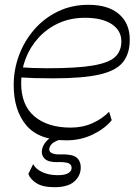

<svg xmlns="http://www.w3.org/2000/svg" viewBox="-20 -576 584 799"><path d="M257 8Q142 8 89.5 -54.5Q37 -117 37 -222Q37 -286 59 -345.5Q81 -405 122 -452.5Q163 -500 220.5 -528Q278 -556 348 -556Q430 -556 475 -517.5Q520 -479 520 -411Q520 -352 491 -316.5Q462 -281 392.5 -265.5Q323 -250 201 -250Q156 -250 123.5 -251Q91 -252 61 -254V-296Q90 -294 119 -293Q148 -292 177 -292Q301 -292 367.5 -303.5Q434 -315 459.5 -339.5Q485 -364 485 -404Q485 -449 445 -475.5Q405 -502 334 -502Q273 -502 224 -479.5Q175 -457 140 -418.5Q105 -380 86.5 -331.5Q68 -283 68 -231Q68 -138 123.5 -91.5Q179 -45 274 -45Q324 -45 365 -63.5Q406 -82 434 -111L445 -76Q417 -41 366.5 -16.5Q316 8 257 8ZM207 203Q158 203 132 186.5Q106 170 98 148L118 107Q128 127 155.5 140Q183 153 220 153Q250 153 264 144.5Q278 136 278 123Q278 103 252 100Q240 98 227 98.5Q214 99 202 98Q177 96 165.5 84Q154 72 154 56Q154 33 173 11.5Q192 -10 243 -19L246 0Q209 10 197 21.5Q185 33 185 46Q185 54 192 59Q199 64 213 66Q225 67 239.5 66.5Q254 66 265 68Q291 70 303.5 84Q316 98 316 121Q316 155 289.5 179Q263 203 207 203Z"/></svg>

Font: Savate ExtraLight
Style: Italic
Weight: 200
Italic angle: -11°
Designer: Max Esnée
Foundry: Plomb Type
Version: Version 2.000